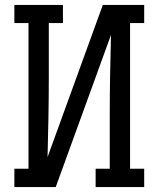

<svg xmlns="http://www.w3.org/2000/svg" viewBox="-20 -755 640 775"><path d="M38 0V-74H95V-662H38V-735H234V-662H177V-441Q177 -361 175.5 -281Q174 -201 172 -121L395 -735H562V-662H505V-74H562V0H366V-74H423V-294Q423 -374 424.5 -454Q426 -534 428 -614L205 0Z"/></svg>

Font: Iosevka Slab Extended
Style: Regular
Weight: 400
Width: 7
Monospace: yes
Designer: Belleve Invis
Foundry: Belleve Invis
Version: Version 11.1.1; ttfautohint (v1.8.3)